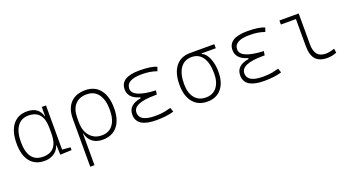

<svg xmlns="http://www.w3.org/2000/svg" viewBox="-48 -1131 3612 1960"><g transform="rotate(-20 1758.0 -151.0)"><path d="M262.7 9.8Q163.1 9.8 108.4 -58.3Q53.7 -126.5 53.7 -253.9Q53.7 -384.3 108.6 -455.8Q163.6 -527.3 263.7 -527.3Q330.6 -527.3 369.1 -497.3Q407.7 -467.3 418.9 -418.9H423.3V-517.6H469.2V-37.6L558.6 -30.3V0L434.6 4.9L430.2 -98.6H425.8Q419.9 -71.8 398.9 -46.9Q377.9 -22 343.5 -6.1Q309.1 9.8 262.7 9.8ZM423.3 -226.6V-291Q423.3 -482.4 263.7 -482.4Q185.5 -482.4 143.1 -422.9Q100.6 -363.3 100.6 -253.9Q100.6 -35.2 264.6 -35.2Q423.3 -35.2 423.3 -226.6Z M894.5 9.8Q831.1 9.8 787.8 -22Q744.6 -53.7 729.5 -117.2H725.6V224.6H679.7V-295.4Q679.7 -406.2 736.6 -466.8Q793.5 -527.3 896.5 -527.3Q1000 -527.3 1056.6 -455.8Q1113.3 -384.3 1113.3 -253.9Q1113.3 -128.4 1056.2 -59.3Q999 9.8 894.5 9.8ZM725.6 -242.2Q725.6 -146 774.2 -90.6Q822.8 -35.2 902.3 -35.2Q981 -35.2 1023.7 -92.3Q1066.4 -149.4 1066.4 -253.9Q1066.4 -363.3 1022 -422.9Q977.5 -482.4 896.5 -482.4Q815.4 -482.4 770.5 -432.4Q725.6 -382.3 725.6 -291Z M1477.5 9.8Q1264.6 9.8 1264.6 -127Q1264.6 -233.9 1402.3 -255.9V-266.1Q1279.3 -299.8 1279.3 -396.5Q1279.3 -527.3 1485.4 -527.3Q1615.7 -527.3 1672.9 -499L1657.2 -456.5Q1588.4 -482.4 1496.1 -482.4Q1326.2 -482.4 1326.2 -386.7Q1326.2 -290 1576.7 -278.3L1569.8 -234.4H1551.8Q1311.5 -234.4 1311.5 -131.8Q1311.5 -35.2 1481.4 -35.2Q1542 -35.2 1582 -43Q1622.1 -50.8 1653.3 -59.6L1668 -13.7Q1591.8 9.8 1477.5 9.8Z M2033.7 9.8Q1933.6 9.8 1877.4 -58.6Q1821.3 -127 1821.3 -249Q1821.3 -377.4 1877 -447.5Q1932.6 -517.6 2033.7 -517.6H2297.9V-473.6H2143.1V-466.8Q2171.4 -457 2193.4 -424.6Q2215.3 -392.1 2228.3 -344.2Q2241.2 -296.4 2241.2 -239.3Q2241.2 -121.6 2186.3 -55.9Q2131.3 9.8 2033.7 9.8ZM2033.7 -35.2Q2109.4 -35.2 2151.9 -89.1Q2194.3 -143.1 2194.3 -239.3Q2194.3 -351.6 2152.6 -412.6Q2110.8 -473.6 2033.7 -473.6Q1954.1 -473.6 1911.1 -412.6Q1868.2 -351.6 1868.2 -239.3Q1868.2 -143.1 1911.9 -89.1Q1955.6 -35.2 2033.7 -35.2Z M2649.4 9.8Q2436.5 9.8 2436.5 -127Q2436.5 -233.9 2574.2 -255.9V-266.1Q2451.2 -299.8 2451.2 -396.5Q2451.2 -527.3 2657.2 -527.3Q2787.6 -527.3 2844.7 -499L2829.1 -456.5Q2760.3 -482.4 2668 -482.4Q2498 -482.4 2498 -386.7Q2498 -290 2748.5 -278.3L2741.7 -234.4H2723.6Q2483.4 -234.4 2483.4 -131.8Q2483.4 -35.2 2653.3 -35.2Q2713.9 -35.2 2753.9 -43Q2793.9 -50.8 2825.2 -59.6L2839.8 -13.7Q2763.7 9.8 2649.4 9.8Z M3336.9 9.8Q3250 9.8 3209.2 -36.6Q3168.5 -83 3168.5 -180.7V-473.6H3004.9V-517.6H3214.4V-185.5Q3214.4 -109.4 3244.1 -73.2Q3273.9 -37.1 3336.9 -37.1Q3374.5 -37.1 3430.7 -55.7L3437.5 -10.7Q3389.2 9.8 3336.9 9.8Z"/></g></svg>

Font: Cascadia Code ExtraLight
Style: Regular
Weight: 200
Monospace: yes
Designer: Aaron Bell
Foundry: Saja Typeworks
Version: Version 2407.024; ttfautohint (v1.8.4)